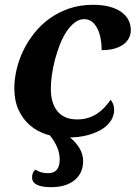

<svg xmlns="http://www.w3.org/2000/svg" viewBox="-20 -566 568 804"><path d="M303.2 -65.9Q329.6 -65.9 350.8 -73Q372.1 -80.1 389.2 -91.8Q406.2 -103.5 419.4 -118.2Q432.6 -132.8 442.9 -147.9Q449.2 -142.1 453.6 -130.6Q458 -119.1 458 -104Q458 -84.5 446.5 -64.2Q435.1 -43.9 410.9 -27.6Q386.7 -11.2 349.6 -0.7Q312.5 9.8 261.2 9.8Q215.8 9.8 175.5 -2.9Q135.3 -15.6 105.2 -41.5Q75.2 -67.4 57.6 -106Q40 -144.5 40 -196.8Q40 -233.9 49.3 -274.2Q58.6 -314.5 77.1 -353.3Q95.7 -392.1 123.3 -427Q150.9 -461.9 187.5 -488.3Q224.1 -514.6 269.5 -530.3Q314.9 -545.9 369.1 -545.9Q410.6 -545.9 440.7 -537.4Q470.7 -528.8 490 -514.4Q509.3 -500 518.6 -480.7Q527.8 -461.4 527.8 -439.9Q527.8 -424.3 521.2 -409.4Q514.6 -394.5 500 -382.6Q485.4 -370.6 462.2 -363.3Q439 -356 405.8 -356Q405.8 -382.3 401.1 -406Q396.5 -429.7 387.2 -447.5Q377.9 -465.3 364.5 -475.6Q351.1 -485.8 333 -485.8Q311.5 -485.8 292.7 -471.4Q273.9 -457 258.3 -433.3Q242.7 -409.7 230.7 -379.2Q218.8 -348.6 210.2 -316.2Q201.7 -283.7 197.3 -252.2Q192.9 -220.7 192.9 -194.8Q192.9 -133.8 220.7 -99.9Q248.5 -65.9 303.2 -65.9ZM188 0H261.2Q328.1 50.3 328.1 107.9Q328.1 159.2 292 188.5Q255.9 217.8 194.3 217.8Q114.3 217.8 114.3 176.8Q114.3 155.8 128.9 144Q148.4 159.2 181.2 159.2Q230 159.2 230 102.1Q230 51.3 188 0Z"/></svg>

Font: Droid Serif
Style: Bold Italic
Weight: 700
Italic angle: -12°
Designer: Monotype Design team
Foundry: Monotype Imaging Inc.
Version: Version 1.03